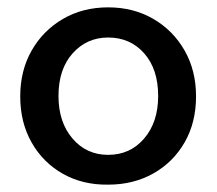

<svg xmlns="http://www.w3.org/2000/svg" viewBox="-20 -493 590 522"><path d="M274 9Q205 10 151 -20.5Q97 -51 66 -105.5Q35 -160 35 -231Q35 -301 66 -355.5Q97 -410 151 -441.5Q205 -473 274 -473Q343 -473 397 -441.5Q451 -410 482 -355.5Q513 -301 513 -231Q513 -160 482 -106Q451 -52 397 -21.5Q343 9 274 9ZM274 -72Q334 -72 372 -116.5Q410 -161 410 -232Q410 -305 372 -348Q334 -391 274 -391Q216 -391 177.5 -348Q139 -305 139 -232Q139 -161 177 -116.5Q215 -72 274 -72Z"/></svg>

Font: Inconsolata SemiExpanded SemiBold
Style: Regular
Weight: 600
Width: 6
Monospace: yes
Designer: Raph Levien, Cyreal, Brenton Simpson
Foundry: Raph Levien, Cyreal, Google
Version: Version 3.001; ttfautohint (v1.8.2.53-6de2)